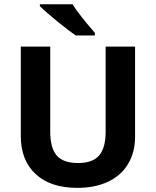

<svg xmlns="http://www.w3.org/2000/svg" viewBox="-20 -885 742 914"><path d="M623 -663.1V-233.9Q623 -160.6 590.1 -105.2Q557.1 -49.8 495.1 -20.3Q433.1 9.3 348.1 9.3Q220.2 9.3 149.7 -56.4Q79.1 -122.1 79.1 -235.8V-663.1H219.2V-257.3Q219.2 -180.7 250 -144.8Q280.8 -108.9 352.1 -108.9Q420.9 -108.9 451.9 -145Q482.9 -181.2 482.9 -257.8V-663.1ZM340.3 -716.3Q311.5 -735.8 256.1 -780.5Q200.7 -825.2 169.9 -855.5V-864.7H325.2Q353.5 -818.8 431.6 -728.5V-716.3Z"/></svg>

Font: Bpm'online Open Sans
Style: Bold
Weight: 700
Foundry: Ascender Corporation
Version: Version 1.10